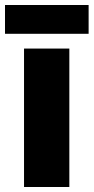

<svg xmlns="http://www.w3.org/2000/svg" viewBox="-35 -747 374 767"><path d="M242 0H61V-553H242ZM319 -727V-612H-15V-727Z"/></svg>

Font: Noto Sans Myanmar UI SemiCondensed Black
Style: Regular
Weight: 900
Width: 4
Designer: Monotype Design Team
Foundry: Monotype Imaging Inc.
Version: Version 2.103; ttfautohint (v1.8.4.7-5d5b)